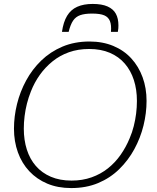

<svg xmlns="http://www.w3.org/2000/svg" viewBox="-20 -939 796 976"><path d="M451 -919Q405 -919 372.5 -904.5Q340 -890 321 -858.5Q302 -827 295 -777H329Q338 -814 351.5 -834Q365 -854 388 -862Q411 -870 448 -870Q489 -870 510 -861Q531 -852 539 -831.5Q547 -811 544 -777H579Q581 -787 581.5 -795Q582 -803 582 -810Q582 -845 569 -869Q556 -893 527 -906Q498 -919 451 -919ZM342 17Q274 17 220.5 -5.5Q167 -28 129 -68.5Q91 -109 71 -164.5Q51 -220 51 -285Q51 -347 66.5 -410Q82 -473 113 -530Q144 -587 190 -631.5Q236 -676 297.5 -702Q359 -728 435 -728Q502 -728 556 -705.5Q610 -683 647.5 -642Q685 -601 705 -546Q725 -491 725 -426Q725 -364 709.5 -301Q694 -238 663 -181Q632 -124 586 -79Q540 -34 479 -8.5Q418 17 342 17ZM433 -690Q377 -690 330.5 -673.5Q284 -657 247 -627Q210 -597 182.5 -558.5Q155 -520 137 -474Q125 -444 117 -412.5Q109 -381 105 -348.5Q101 -316 101 -285Q101 -227 116.5 -178.5Q132 -130 162.5 -95Q193 -60 238.5 -40.5Q284 -21 344 -21Q399 -21 445.5 -37.5Q492 -54 529 -83.5Q566 -113 593.5 -152.5Q621 -192 639 -236Q652 -266 660 -298Q668 -330 672 -362Q676 -394 676 -426Q676 -484 660.5 -532Q645 -580 614.5 -615.5Q584 -651 538.5 -670.5Q493 -690 433 -690Z"/></svg>

Font: Roboto Serif Thin
Style: Italic
Weight: 250
Italic angle: -10°
Version: Version 1.007